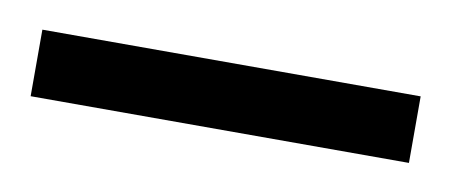

<svg xmlns="http://www.w3.org/2000/svg" viewBox="-25 -687 365 154"><g transform="rotate(10 157.0 -610.0)"><path d="M2 -636.7H310.1V-582.5H2Z"/></g></svg>

Font: Isar CAT
Style: Regular
Weight: 400
Designer: Digitized by Peter Wiegel
Foundry: CAT-Fonts, Peter Wiegel
Version: Version 1.000; ttfautohint (v1.3)